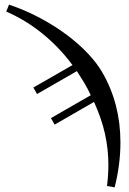

<svg xmlns="http://www.w3.org/2000/svg" viewBox="-20 -593 556 829"><path d="M19 -573Q90 -549 153.5 -515Q217 -481 269 -442Q321 -403 360 -361.5Q399 -320 422 -280Q500 -145 500 22Q500 117 475 216L442 210Q448 164 448 118Q448 52 433.5 -14Q419 -80 386 -153L216 -55L200 -83L372 -182Q366 -195 359 -208Q352 -221 344 -235Q336 -248 328 -260.5Q320 -273 312 -286L140 -187L124 -215L293 -312Q235 -390 162.5 -448.5Q90 -507 7 -543Z"/></svg>

Font: STIXGeneralUnicodeRegular
Style: Regular
Weight: 400
Designer: MicroPress Inc., with final additions and corrections provided by Coen Hoffman, Elsevier (retired)
Version: Version 1.1.0